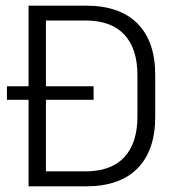

<svg xmlns="http://www.w3.org/2000/svg" viewBox="-20 -659 624 679"><path d="M4.5 -306V-354H311V-306ZM122 0V-53H281.5Q373 -53 419.5 -103Q466 -153 466 -246.5V-393Q466 -487 419.5 -536.8Q373 -586.5 281.5 -586.5H121.5V-639H283.5Q404 -639 466.5 -575.5Q529 -512 529 -393.5V-246Q529 -127.5 466.5 -63.8Q404 0 283.5 0ZM81 0V-639H142.5V0Z"/></svg>

Font: Anek Gujarati Light
Style: Regular
Weight: 300
Designer: Mrunmayee Ghaisas (Gujarati), Yesha Goshar (Latin)
Foundry: Ek Type
Version: Version 1.003